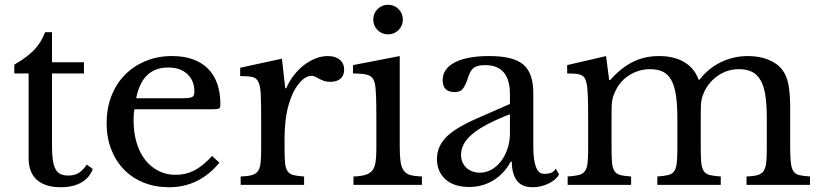

<svg xmlns="http://www.w3.org/2000/svg" viewBox="-20 -775 3436 805"><path d="M40 -467V-504Q94 -535 123.5 -566Q153 -597 169 -640H198V-514H332V-467H198V-163Q198 -128 201.5 -104Q205 -80 213 -65.5Q221 -51 234 -45Q247 -39 267 -39Q292 -39 309.5 -49.5Q327 -60 344 -85L369 -66Q355 -29 320.5 -9.5Q286 10 235 10Q169 10 134.5 -21Q100 -52 100 -112V-467Z M900 -93Q815 10 689 10Q630 10 582 -9.5Q534 -29 499.5 -64.5Q465 -100 446 -149.5Q427 -199 427 -259Q427 -320 447 -372Q467 -424 503.5 -461Q540 -498 590.5 -519Q641 -540 701 -540Q798 -540 851 -488Q904 -436 904 -337Q904 -323 898.5 -320Q893 -317 873 -317H544Q540 -302 540 -272Q540 -220 552.5 -177.5Q565 -135 588.5 -105Q612 -75 644.5 -58.5Q677 -42 717 -42Q759 -42 795 -60.5Q831 -79 869 -121ZM735 -363Q755 -363 767 -364Q779 -365 785 -368Q791 -371 793 -376.5Q795 -382 795 -391Q795 -437 765.5 -464.5Q736 -492 685 -492Q576 -492 551 -363Z M1173 -159Q1173 -118 1175 -94Q1177 -70 1185.5 -57.5Q1194 -45 1210 -41Q1226 -37 1255 -35V0H989V-35Q1018 -36 1035 -40.5Q1052 -45 1061 -57Q1070 -69 1072.5 -91.5Q1075 -114 1075 -152V-269Q1075 -337 1073.5 -375Q1072 -413 1063.5 -431Q1055 -449 1037 -452.5Q1019 -456 987 -456V-491L1162 -529L1176 -405H1180Q1193 -435 1212.5 -460Q1232 -485 1255 -502.5Q1278 -520 1303.5 -530Q1329 -540 1354 -540Q1386 -540 1404.5 -524.5Q1423 -509 1423 -483Q1423 -459 1408 -445.5Q1393 -432 1365 -432Q1349 -432 1338 -436Q1327 -440 1318.5 -444.5Q1310 -449 1302.5 -453Q1295 -457 1286 -457Q1259 -457 1232 -423Q1205 -389 1190 -335Q1173 -275 1173 -193Z M1656 -159Q1656 -120 1659.5 -96.5Q1663 -73 1673 -59.5Q1683 -46 1701 -41Q1719 -36 1749 -35V0H1462V-35Q1492 -36 1511 -41.5Q1530 -47 1540.5 -59.5Q1551 -72 1554.5 -94.5Q1558 -117 1558 -152V-280Q1558 -338 1556.5 -375.5Q1555 -413 1551 -427Q1546 -450 1528 -458.5Q1510 -467 1460 -467V-502L1656 -540ZM1545 -693Q1545 -719 1563 -737Q1581 -755 1607 -755Q1633 -755 1651 -737Q1669 -719 1669 -693Q1669 -667 1651 -649Q1633 -631 1607 -631Q1581 -631 1563 -649Q1545 -667 1545 -693Z M2118 -296Q2061 -274 2021.5 -253Q1982 -232 1958 -211Q1934 -190 1923.5 -169Q1913 -148 1913 -126Q1913 -93 1935 -72Q1957 -51 1993 -51Q2018 -51 2041 -64Q2064 -77 2081 -99.5Q2098 -122 2108 -152Q2118 -182 2118 -217ZM2118 -339V-380Q2118 -502 2014 -502Q1997 -502 1985 -499Q1973 -496 1964.5 -489Q1956 -482 1950 -469Q1944 -456 1938 -437Q1927 -408 1916.5 -398.5Q1906 -389 1886 -389Q1836 -389 1836 -439Q1836 -487 1887 -513.5Q1938 -540 2032 -540Q2132 -540 2174 -504.5Q2216 -469 2216 -384V-160Q2216 -46 2261 -46Q2275 -46 2288 -49.5Q2301 -53 2310 -68L2324 -44Q2312 -21 2280 -5.5Q2248 10 2213 10Q2168 10 2147 -18Q2126 -46 2126 -97H2121Q2095 -48 2049.5 -19.5Q2004 9 1947 9Q1884 9 1848 -23Q1812 -55 1812 -109Q1812 -158 1848 -197Q1884 -236 1974 -276Z M2544 -160Q2544 -118 2546 -94Q2548 -70 2556.5 -57.5Q2565 -45 2581 -41Q2597 -37 2626 -35V0H2360V-35Q2389 -37 2406 -41Q2423 -45 2432 -57Q2441 -69 2443.5 -91.5Q2446 -114 2446 -152V-280Q2446 -337 2444.5 -375Q2443 -413 2439 -427Q2436 -440 2431.5 -447.5Q2427 -455 2418.5 -459.5Q2410 -464 2395.5 -465.5Q2381 -467 2358 -467V-502L2521 -540L2534 -440H2539Q2584 -491 2633.5 -515.5Q2683 -540 2743 -540Q2806 -540 2849 -514.5Q2892 -489 2909 -441H2913Q2950 -489 3003 -514.5Q3056 -540 3116 -540Q3164 -540 3202 -524.5Q3240 -509 3260 -482Q3278 -459 3285.5 -421.5Q3293 -384 3293 -319V-160Q3293 -119 3295.5 -95Q3298 -71 3306 -58Q3314 -45 3330.5 -41Q3347 -37 3376 -35V0H3110V-35Q3138 -36 3155 -40.5Q3172 -45 3181 -57.5Q3190 -70 3192.5 -92.5Q3195 -115 3195 -152V-278Q3195 -335 3189 -374.5Q3183 -414 3169 -438.5Q3155 -463 3132.5 -474Q3110 -485 3078 -485Q3033 -485 2995 -461Q2957 -437 2935 -395Q2930 -384 2926.5 -375Q2923 -366 2921 -354.5Q2919 -343 2918.5 -327Q2918 -311 2918 -287V-160Q2918 -119 2920 -95Q2922 -71 2930.5 -58Q2939 -45 2956 -41Q2973 -37 3002 -35V0H2736V-35Q2764 -37 2781 -41Q2798 -45 2806.5 -57Q2815 -69 2817.5 -91.5Q2820 -114 2820 -152V-278Q2820 -336 2814 -375.5Q2808 -415 2794.5 -439.5Q2781 -464 2759 -474.5Q2737 -485 2705 -485Q2660 -485 2620.5 -461Q2581 -437 2561 -395Q2556 -384 2552.5 -375Q2549 -366 2547 -354.5Q2545 -343 2544.5 -327Q2544 -311 2544 -287Z"/></svg>

Font: SVN-Libre Baskerville
Style: Regular
Weight: 400
Designer: Pablo Impallari, Rodrigo Fuenzalida
Foundry: Pablo Impallari, Rodrigo Fuenzalida
Version: Version 1.000; ttfautohint (v1.8.4)